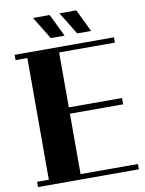

<svg xmlns="http://www.w3.org/2000/svg" viewBox="-102 -977 837 1108"><g transform="rotate(-10 316.5 -423.0)"><path d="M325 -906H424L487 -774H406ZM170 -906H268L332 -774H251ZM611 -684H284V-362H596V-325H284V29H620V60H29V29H98V-684H29V-715H611Z"/></g></svg>

Font: Cafe24 ClassicType
Style: Regular
Weight: 400
Designer: Cafe24 thkim, hmlim, mnelim & 4IR
Foundry: Cafe24
Version: Version 1.000